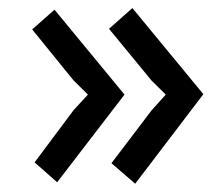

<svg xmlns="http://www.w3.org/2000/svg" viewBox="-20 -482 540 466"><path d="M282.2 -252.4 118.7 -39.6 64 -87.9 158.7 -214.8 193.4 -252.4 158.7 -286.6 58.1 -410.6 112.3 -458.5ZM473.6 -253.4 308.1 -36.1 250.5 -85.9 347.7 -213.9 382.3 -252.4 347.7 -286.6 244.6 -412.1 301.3 -462.4Z"/></svg>

Font: PT Astra Sans
Style: Regular
Weight: 400
Designer: A.Korolkova, I. Chaeva
Foundry: ParaType Ltd
Version: Version 1.001; ttfautohint (v1.6)